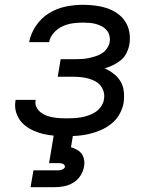

<svg xmlns="http://www.w3.org/2000/svg" viewBox="-20 -558 640 798"><path d="M257 8Q231 8 206 6Q181 4 157 -2Q133 -8 111 -19Q89 -30 72.5 -47Q56 -64 48 -88Q40 -112 44 -137Q44 -138 44.5 -140Q45 -142 45 -143H128Q128 -143 128 -142Q128 -141 128 -140Q125 -126 131.5 -113Q138 -100 148.5 -91.5Q159 -83 172 -78Q185 -73 199 -70.5Q213 -68 227.5 -67Q242 -66 257 -66Q272 -66 287.5 -67Q303 -68 318 -70.5Q333 -73 348.5 -78.5Q364 -84 377.5 -93Q391 -102 400.5 -116Q410 -130 412 -145Q415 -161 411 -176Q407 -191 397.5 -202.5Q388 -214 374.5 -221Q361 -228 346 -232Q331 -236 315 -237.5Q299 -239 283 -239H220L232 -312H295Q309 -312 323 -313Q337 -314 350.5 -317Q364 -320 378 -324.5Q392 -329 404.5 -337Q417 -345 425.5 -358Q434 -371 436 -384Q438 -398 434.5 -411Q431 -424 422.5 -433.5Q414 -443 402.5 -449Q391 -455 378 -458.5Q365 -462 351 -463Q337 -464 324 -464Q303 -464 281.5 -461Q260 -458 239.5 -448.5Q219 -439 203.5 -421.5Q188 -404 184 -383H101Q108 -419 129.5 -451Q151 -483 183.5 -503Q216 -523 252 -530.5Q288 -538 324 -538Q349 -538 374.5 -535Q400 -532 423 -524.5Q446 -517 466 -503.5Q486 -490 499.5 -470Q513 -450 517.5 -425Q522 -400 518 -375Q515 -357 506.5 -339Q498 -321 483 -308.5Q468 -296 450.5 -287.5Q433 -279 415 -274Q435 -265 452.5 -251.5Q470 -238 481 -219.5Q492 -201 494.5 -178Q497 -155 494 -132Q490 -108 477.5 -85Q465 -62 445 -45.5Q425 -29 401.5 -18.5Q378 -8 353.5 -2Q329 4 305 6Q281 8 257 8ZM107 220 119 150H219Q223 150 227.5 149.5Q232 149 236.5 147.5Q241 146 245 143Q249 140 250 135Q250 135 250 135Q250 135 250 135Q250 131 247.5 127.5Q245 124 241 122.5Q237 121 232.5 120.5Q228 120 224 120H184L204 0H284L275 54Q288 58 300 64.5Q312 71 319.5 81.5Q327 92 329.5 106Q332 120 329 135Q326 154 314.5 172Q303 190 285 201Q267 212 247 216Q227 220 207 220Z"/></svg>

Font: Iosevka Curly Extended Oblique
Style: Regular
Weight: 400
Width: 7
Italic angle: -9°
Monospace: yes
Designer: Belleve Invis
Foundry: Belleve Invis
Version: Version 11.1.0; ttfautohint (v1.8.3)